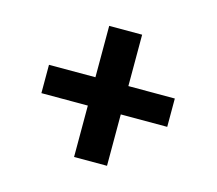

<svg xmlns="http://www.w3.org/2000/svg" viewBox="-67 -621 635 563"><g transform="rotate(15 250.0 -340.0)"><path d="M200 -141V-297H59V-383H200V-539H300V-383H441V-297H300V-141Z"/></g></svg>

Font: Iosevka Term Curly
Style: Bold
Weight: 700
Designer: Belleve Invis
Foundry: Belleve Invis
Version: Version 32.3.0